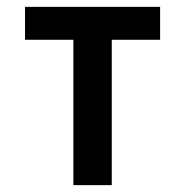

<svg xmlns="http://www.w3.org/2000/svg" viewBox="-20 -540 540 560"><path d="M194 0V-424H53V-520H447V-424H306V0Z"/></svg>

Font: Iosevka Term
Style: Bold
Weight: 700
Monospace: yes
Designer: Belleve Invis
Foundry: Belleve Invis
Version: Version 30.0.1